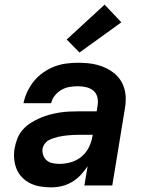

<svg xmlns="http://www.w3.org/2000/svg" viewBox="-20 -798 640 826"><path d="M201 8Q178 8 155 4.5Q132 1 112 -8.5Q92 -18 76 -34Q60 -50 51.5 -70.5Q43 -91 41 -114.5Q39 -138 43 -161Q47 -182 55 -202.5Q63 -223 78 -240Q93 -257 112 -269Q131 -281 151.5 -290Q172 -299 192.5 -304.5Q213 -310 234.5 -313.5Q256 -317 276.5 -318Q297 -319 318 -319H396L400 -346Q403 -364 398.5 -381Q394 -398 381 -408.5Q368 -419 350.5 -423Q333 -427 315 -427Q297 -427 279 -424Q261 -421 244.5 -411.5Q228 -402 216 -387Q204 -372 200 -354H81Q86 -379 97.5 -403.5Q109 -428 126 -449Q143 -470 166 -486Q189 -502 213.5 -511.5Q238 -521 264 -524.5Q290 -528 315 -528Q337 -528 358.5 -526Q380 -524 400 -518.5Q420 -513 438.5 -504Q457 -495 472.5 -482Q488 -469 499 -452Q510 -435 515.5 -414.5Q521 -394 521 -372.5Q521 -351 517 -329L463 0H343L357 -83Q344 -63 327 -45Q310 -27 289.5 -15Q269 -3 246.5 2.5Q224 8 201 8ZM236 -93Q260 -93 285 -100Q310 -107 330.5 -124Q351 -141 362.5 -164.5Q374 -188 378 -213L379 -218H318Q307 -218 296.5 -217.5Q286 -217 275 -216Q264 -215 253 -213.5Q242 -212 231.5 -209.5Q221 -207 210 -203.5Q199 -200 189 -194.5Q179 -189 172 -179Q165 -169 163 -159Q161 -144 166 -130Q171 -116 181.5 -107.5Q192 -99 206.5 -96Q221 -93 236 -93ZM322 -572 267 -628 430 -778 502 -702Z"/></svg>

Font: Zed Sans Extended
Style: Bold Italic
Weight: 700
Width: 7
Italic angle: -9°
Designer: Belleve Invis
Foundry: Belleve Invis
Version: Version 1.0.0; ttfautohint (v1.8.4)